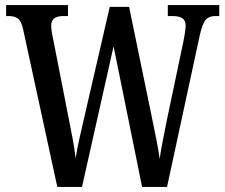

<svg xmlns="http://www.w3.org/2000/svg" viewBox="-20 -734 883 754"><path d="M71 -618Q64 -650 51 -660.5Q38 -671 14 -671H4V-714H247V-671H229Q181 -671 181 -634Q181 -624 183 -610Q185 -596 188 -584L249 -273Q258 -229 265.5 -188Q273 -147 277 -112Q283 -151 293 -195Q303 -239 315 -291L411 -707H487L575 -280Q585 -230 593.5 -189Q602 -148 607 -110Q612 -145 619 -180Q626 -215 635 -261L700 -570Q703 -584 706 -603.5Q709 -623 709 -633Q709 -654 696 -662.5Q683 -671 657 -671H639V-714H841V-671H825Q801 -671 788 -656.5Q775 -642 764 -593L636 0H538L426 -552L302 0H205Z"/></svg>

Font: Noto Serif Hebrew ExtraCondensed Medium
Style: Regular
Weight: 500
Width: 2
Designer: Monotype Design Team
Foundry: Monotype Imaging Inc.
Version: Version 2.004; ttfautohint (v1.8.4.7-5d5b)